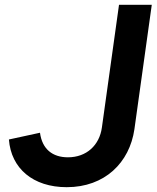

<svg xmlns="http://www.w3.org/2000/svg" viewBox="-20 -765 650 797"><path d="M257 12C415 12 518 -90 538 -229L610 -745H474L403 -236C393 -162 339 -112 262 -112C198 -112 155 -146 146 -214L17 -186C26 -66 117 12 257 12Z"/></svg>

Font: Mluvka Bold
Style: Italic
Weight: 700
Italic angle: -8°
Designer: Modified by Jiří Krblich, Original typeface by Gumpita Rahayu
Foundry: Gumpita Rahayu & Jiří Krblich
Version: Version 2.000;Glyphs 3.1.1 (3134)